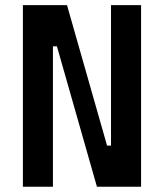

<svg xmlns="http://www.w3.org/2000/svg" viewBox="-20 -713 626 733"><path d="M350.1 0H518.6V-693.4H403.8V-157.2H388.7L235.8 -693.4H67.4V0H182.1V-536.1H197.3Z"/></svg>

Font: Cascadia Code PL SemiBold
Style: Regular
Weight: 600
Monospace: yes
Designer: Aaron Bell
Foundry: Saja Typeworks
Version: Version 2404.023